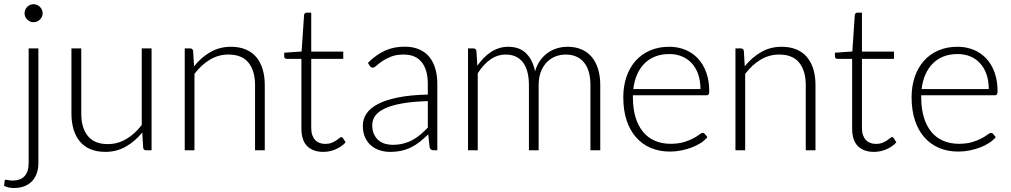

<svg xmlns="http://www.w3.org/2000/svg" viewBox="-45 -734 4940 938"><path d="M142.5 -497.5V63.5Q142.5 89.5 135 111.5Q127.5 133.5 112.8 149.8Q98 166 75.8 175.2Q53.5 184.5 23.5 184.5Q9 184.5 -2.5 182Q-14 179.5 -25 174L-22.5 150Q-22 144 -15.5 144Q-11.5 144 -4.2 146Q3 148 15.5 148Q56 148 75.5 126Q95 104 95 63.5V-497.5ZM163.5 -669Q163.5 -660 159.8 -652.2Q156 -644.5 150 -638.5Q144 -632.5 136 -629Q128 -625.5 119 -625.5Q110 -625.5 102 -629Q94 -632.5 88 -638.5Q82 -644.5 78.5 -652.2Q75 -660 75 -669Q75 -678 78.5 -686.2Q82 -694.5 88 -700.5Q94 -706.5 102 -710Q110 -713.5 119 -713.5Q128 -713.5 136 -710Q144 -706.5 150 -700.5Q156 -694.5 159.8 -686.2Q163.5 -678 163.5 -669Z M352 -497.5V-179.5Q352 -109.5 384 -69.8Q416 -30 481.5 -30Q530 -30 572 -54.8Q614 -79.5 647.5 -123.5V-497.5H695.5V0H669Q655 0 654.5 -13L650 -87Q615.5 -44 570.2 -18Q525 8 469.5 8Q428 8 397 -5Q366 -18 345.5 -42.5Q325 -67 314.5 -101.5Q304 -136 304 -179.5V-497.5Z M857.5 0V-497.5H883.5Q896.5 -497.5 898.5 -485L903 -410Q937 -453 982.2 -479.2Q1027.5 -505.5 1083 -505.5Q1124 -505.5 1155.2 -492.5Q1186.5 -479.5 1207 -455Q1227.5 -430.5 1238 -396Q1248.5 -361.5 1248.5 -318V0H1201V-318Q1201 -388 1169 -427.8Q1137 -467.5 1071 -467.5Q1022 -467.5 980 -442.2Q938 -417 905 -373V0Z M1534.5 8Q1484 8 1455.8 -20Q1427.5 -48 1427.5 -106.5V-446.5H1356Q1350.5 -446.5 1347 -449.5Q1343.5 -452.5 1343.5 -458V-476.5L1428.5 -482.5L1440.5 -660.5Q1441 -665 1444.2 -668.5Q1447.5 -672 1453 -672H1475.5V-482H1632V-446.5H1475.5V-109Q1475.5 -88.5 1480.8 -73.8Q1486 -59 1495.2 -49.5Q1504.5 -40 1517 -35.5Q1529.5 -31 1544 -31Q1562 -31 1575 -36.2Q1588 -41.5 1597.5 -47.8Q1607 -54 1613 -59.2Q1619 -64.5 1622.5 -64.5Q1626.5 -64.5 1630.5 -59.5L1643.5 -38.5Q1624.5 -17.5 1595.2 -4.8Q1566 8 1534.5 8Z M2072.5 0Q2057.5 0 2054 -14L2047 -77.5Q2026.5 -57.5 2006.2 -41.5Q1986 -25.5 1964 -14.5Q1942 -3.5 1916.5 2.2Q1891 8 1860.5 8Q1835 8 1811 0.5Q1787 -7 1768.5 -22.5Q1750 -38 1738.8 -62.2Q1727.5 -86.5 1727.5 -120.5Q1727.5 -152 1745.5 -179Q1763.5 -206 1801.8 -226Q1840 -246 1900.2 -258Q1960.5 -270 2045 -272V-324Q2045 -393 2015.2 -430.2Q1985.5 -467.5 1927 -467.5Q1891 -467.5 1865.8 -457.5Q1840.5 -447.5 1823 -435.5Q1805.5 -423.5 1794.5 -413.5Q1783.5 -403.5 1776 -403.5Q1766 -403.5 1761 -412.5L1752.5 -427Q1791.5 -466 1834.5 -486Q1877.5 -506 1932 -506Q1972 -506 2002 -493.2Q2032 -480.5 2051.8 -456.8Q2071.5 -433 2081.5 -399.2Q2091.5 -365.5 2091.5 -324V0ZM1872.5 -26.5Q1901.5 -26.5 1925.8 -32.8Q1950 -39 1970.8 -50.2Q1991.5 -61.5 2009.5 -77Q2027.5 -92.5 2045 -110.5V-240Q1974 -238 1922.8 -229.2Q1871.5 -220.5 1838.2 -205.5Q1805 -190.5 1789.2 -169.8Q1773.5 -149 1773.5 -122.5Q1773.5 -97.5 1781.8 -79.2Q1790 -61 1803.5 -49.2Q1817 -37.5 1835 -32Q1853 -26.5 1872.5 -26.5Z M2241.5 0V-497.5H2267.5Q2280.5 -497.5 2282.5 -485L2287 -413Q2301.5 -433.5 2318 -450.5Q2334.5 -467.5 2353.2 -479.8Q2372 -492 2393.2 -498.8Q2414.5 -505.5 2438 -505.5Q2492.5 -505.5 2525 -473.8Q2557.5 -442 2569 -385.5Q2578 -416.5 2594.2 -439Q2610.5 -461.5 2631.5 -476.2Q2652.5 -491 2677.2 -498.2Q2702 -505.5 2728 -505.5Q2765 -505.5 2794.5 -493.2Q2824 -481 2844.8 -457Q2865.5 -433 2876.5 -398Q2887.5 -363 2887.5 -318V0H2839.5V-318Q2839.5 -391 2808 -429.2Q2776.5 -467.5 2718 -467.5Q2692 -467.5 2668.2 -458Q2644.5 -448.5 2626.2 -429.8Q2608 -411 2597.2 -383Q2586.5 -355 2586.5 -318V0H2539V-318Q2539 -390.5 2510 -429Q2481 -467.5 2425.5 -467.5Q2385 -467.5 2350.5 -443.2Q2316 -419 2289 -376V0Z M3224.5 -505.5Q3266.5 -505.5 3302.2 -491Q3338 -476.5 3364.2 -448.8Q3390.5 -421 3405.2 -380.5Q3420 -340 3420 -287.5Q3420 -276.5 3416.8 -272.5Q3413.5 -268.5 3406.5 -268.5H3047V-259Q3047 -203 3060 -160.5Q3073 -118 3097 -89.2Q3121 -60.5 3155 -46Q3189 -31.5 3231 -31.5Q3268.5 -31.5 3296 -39.8Q3323.5 -48 3342.2 -58.2Q3361 -68.5 3372 -76.8Q3383 -85 3388 -85Q3394.5 -85 3398 -80L3411 -64Q3399 -49 3379.2 -36Q3359.5 -23 3335.2 -13.8Q3311 -4.5 3283.2 1Q3255.5 6.5 3227.5 6.5Q3176.5 6.5 3134.5 -11.2Q3092.5 -29 3062.5 -63Q3032.5 -97 3016.2 -146.2Q3000 -195.5 3000 -259Q3000 -312.5 3015.2 -357.8Q3030.5 -403 3059.2 -435.8Q3088 -468.5 3129.8 -487Q3171.5 -505.5 3224.5 -505.5ZM3225 -470Q3186.5 -470 3156 -458Q3125.5 -446 3103.2 -423.5Q3081 -401 3067.2 -369.5Q3053.5 -338 3049 -299H3377Q3377 -339 3366 -370.8Q3355 -402.5 3335 -424.5Q3315 -446.5 3287 -458.2Q3259 -470 3225 -470Z M3548 0V-497.5H3574Q3587 -497.5 3589 -485L3593.5 -410Q3627.5 -453 3672.8 -479.2Q3718 -505.5 3773.5 -505.5Q3814.5 -505.5 3845.8 -492.5Q3877 -479.5 3897.5 -455Q3918 -430.5 3928.5 -396Q3939 -361.5 3939 -318V0H3891.5V-318Q3891.5 -388 3859.5 -427.8Q3827.5 -467.5 3761.5 -467.5Q3712.5 -467.5 3670.5 -442.2Q3628.5 -417 3595.5 -373V0Z M4225 8Q4174.5 8 4146.2 -20Q4118 -48 4118 -106.5V-446.5H4046.5Q4041 -446.5 4037.5 -449.5Q4034 -452.5 4034 -458V-476.5L4119 -482.5L4131 -660.5Q4131.5 -665 4134.8 -668.5Q4138 -672 4143.5 -672H4166V-482H4322.5V-446.5H4166V-109Q4166 -88.5 4171.2 -73.8Q4176.5 -59 4185.8 -49.5Q4195 -40 4207.5 -35.5Q4220 -31 4234.5 -31Q4252.5 -31 4265.5 -36.2Q4278.5 -41.5 4288 -47.8Q4297.5 -54 4303.5 -59.2Q4309.5 -64.5 4313 -64.5Q4317 -64.5 4321 -59.5L4334 -38.5Q4315 -17.5 4285.8 -4.8Q4256.5 8 4225 8Z M4633 -505.5Q4675 -505.5 4710.8 -491Q4746.5 -476.5 4772.8 -448.8Q4799 -421 4813.8 -380.5Q4828.5 -340 4828.5 -287.5Q4828.5 -276.5 4825.2 -272.5Q4822 -268.5 4815 -268.5H4455.5V-259Q4455.5 -203 4468.5 -160.5Q4481.5 -118 4505.5 -89.2Q4529.5 -60.5 4563.5 -46Q4597.5 -31.5 4639.5 -31.5Q4677 -31.5 4704.5 -39.8Q4732 -48 4750.8 -58.2Q4769.5 -68.5 4780.5 -76.8Q4791.5 -85 4796.5 -85Q4803 -85 4806.5 -80L4819.5 -64Q4807.5 -49 4787.8 -36Q4768 -23 4743.8 -13.8Q4719.5 -4.5 4691.8 1Q4664 6.5 4636 6.5Q4585 6.5 4543 -11.2Q4501 -29 4471 -63Q4441 -97 4424.8 -146.2Q4408.5 -195.5 4408.5 -259Q4408.5 -312.5 4423.8 -357.8Q4439 -403 4467.8 -435.8Q4496.5 -468.5 4538.2 -487Q4580 -505.5 4633 -505.5ZM4633.5 -470Q4595 -470 4564.5 -458Q4534 -446 4511.8 -423.5Q4489.5 -401 4475.8 -369.5Q4462 -338 4457.5 -299H4785.5Q4785.5 -339 4774.5 -370.8Q4763.5 -402.5 4743.5 -424.5Q4723.5 -446.5 4695.5 -458.2Q4667.5 -470 4633.5 -470Z"/></svg>

Font: Lato TR Light
Style: Regular
Weight: 300
Designer: Lukasz Dziedzic
Foundry: Lukasz Dziedzic
Version: Version 1.104 2013